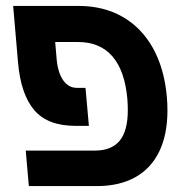

<svg xmlns="http://www.w3.org/2000/svg" viewBox="-20 -629 640 649"><path d="M67 -120H301Q356.5 -120 384.2 -153Q412 -186 412 -257Q412 -274.5 410.5 -294.5Q402 -390 360 -438.5Q318 -487 243.5 -487H166.5L171.5 -429Q175.5 -383.5 193.5 -357.8Q211.5 -332 240 -332H269L280.5 -203.5H236Q141 -203.5 95.8 -256.8Q50.5 -310 41 -417L24.5 -609H245Q329.5 -609 393.8 -572.5Q458 -536 496.8 -466.8Q535.5 -397.5 544 -301.5Q546 -280 546 -255.5Q546 -174 518.2 -116.8Q490.5 -59.5 437 -29.8Q383.5 0 307.5 0H77.5Z"/></svg>

Font: JuliaMono
Style: Bold Italic
Weight: 700
Italic angle: -9°
Monospace: yes
Designer: cormullion
Foundry: corm
Version: Version 0.057; ttfautohint (v1.8.4)